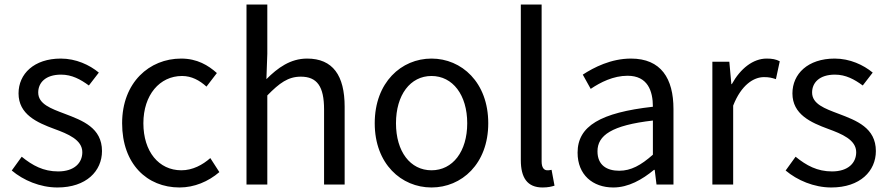

<svg xmlns="http://www.w3.org/2000/svg" viewBox="-20 -816 3930 849"><path d="M234 13C362 13 431 -60 431 -148C431 -251 345 -283 266 -313C205 -336 149 -356 149 -407C149 -450 181 -486 250 -486C298 -486 336 -465 373 -438L417 -495C376 -529 316 -557 249 -557C130 -557 62 -489 62 -403C62 -310 144 -274 220 -246C280 -224 344 -198 344 -143C344 -96 309 -58 237 -58C172 -58 124 -84 76 -123L32 -62C83 -19 157 13 234 13Z M774 13C839 13 901 -13 950 -55L910 -117C876 -87 832 -63 782 -63C682 -63 614 -146 614 -271C614 -396 686 -480 785 -480C827 -480 862 -461 893 -433L939 -493C901 -527 852 -557 781 -557C641 -557 520 -452 520 -271C520 -91 630 13 774 13Z M1070 0H1162V-394C1216 -449 1254 -477 1310 -477C1382 -477 1413 -434 1413 -332V0H1504V-344C1504 -482 1452 -557 1338 -557C1264 -557 1208 -516 1158 -466L1162 -578V-796H1070Z M1888 13C2021 13 2139 -91 2139 -271C2139 -452 2021 -557 1888 -557C1755 -557 1637 -452 1637 -271C1637 -91 1755 13 1888 13ZM1888 -63C1794 -63 1731 -146 1731 -271C1731 -396 1794 -480 1888 -480C1982 -480 2046 -396 2046 -271C2046 -146 1982 -63 1888 -63Z M2379 13C2404 13 2419 9 2432 5L2419 -65C2409 -63 2405 -63 2400 -63C2386 -63 2375 -74 2375 -102V-796H2283V-108C2283 -31 2311 13 2379 13Z M2692 13C2759 13 2820 -22 2872 -65H2875L2883 0H2958V-334C2958 -469 2903 -557 2770 -557C2682 -557 2606 -518 2557 -486L2592 -423C2635 -452 2692 -481 2755 -481C2844 -481 2867 -414 2867 -344C2636 -318 2534 -259 2534 -141C2534 -43 2601 13 2692 13ZM2718 -61C2664 -61 2622 -85 2622 -147C2622 -217 2684 -262 2867 -283V-132C2814 -85 2770 -61 2718 -61Z M3130 0H3222V-349C3258 -441 3313 -475 3358 -475C3381 -475 3393 -472 3411 -466L3428 -545C3411 -554 3394 -557 3370 -557C3310 -557 3254 -513 3216 -444H3214L3205 -543H3130Z M3656 13C3784 13 3853 -60 3853 -148C3853 -251 3767 -283 3688 -313C3627 -336 3571 -356 3571 -407C3571 -450 3603 -486 3672 -486C3720 -486 3758 -465 3795 -438L3839 -495C3798 -529 3738 -557 3671 -557C3552 -557 3484 -489 3484 -403C3484 -310 3566 -274 3642 -246C3702 -224 3766 -198 3766 -143C3766 -96 3731 -58 3659 -58C3594 -58 3546 -84 3498 -123L3454 -62C3505 -19 3579 13 3656 13Z"/></svg>

Font: Noto Sans KR
Style: Regular
Weight: 400
Designer: Ryoko NISHIZUKA 西塚涼子 (kana, bopomofo & ideographs); Paul D. Hunt (Latin, Greek & Cyrillic); Sandoll Communications 산돌커뮤니
Foundry: Adobe
Version: Version 2.004;hotconv 1.0.118;makeotfexe 2.5.65603